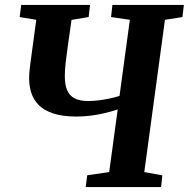

<svg xmlns="http://www.w3.org/2000/svg" viewBox="-20 -763 770 783"><path d="M329.5 0 335.7 -48.2 425.3 -61.3 460 -316.7Q434.9 -308.4 407 -301.7Q379.1 -295 350.2 -291.4Q321.3 -287.7 291.8 -287.7Q235.4 -287.7 198 -300Q160.5 -312.3 138.9 -333.8Q117.2 -355.3 108 -383.5Q98.8 -411.7 98.8 -442.9Q98.8 -458.9 100.5 -475.7Q102.2 -492.6 104.1 -506L127.9 -682.3L60.2 -693.4L66.5 -743H347.2L341.6 -693.4L271.7 -681.9L256.3 -573.3Q251.7 -541.3 248 -509.3Q244.3 -477.3 244.3 -452.6Q244.3 -418.1 253.7 -395.5Q263.1 -372.9 284.2 -362Q305.3 -351 339.8 -351Q360.1 -351 383.7 -354Q407.2 -356.9 429.3 -361.8Q451.5 -366.7 467.4 -371.9L509.6 -682.3L432.9 -693.4L438.4 -743H729.8L724.1 -693.4L652.7 -682.3L568.4 -61.3L642 -47.8L636.9 0Z"/></svg>

Font: Merriweather Light
Style: Italic
Weight: 300
Italic angle: -7.8°
Designer: Eben Sorkin
Foundry: Eben Sorkin
Version: Version 2.101